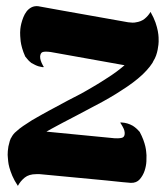

<svg xmlns="http://www.w3.org/2000/svg" viewBox="-20 -587 545 624"><path d="M184.6 -188.5Q174.8 -183.1 165 -178Q155.3 -172.9 146.5 -168Q142.6 -165.5 138.7 -163.6Q134.8 -161.6 130.9 -159.2L352.1 -137.7Q371.6 -136.7 378.7 -140.1Q385.7 -143.6 385.3 -155.3Q384.8 -162.6 382.1 -168.5Q379.4 -174.3 378.4 -175.8Q377.4 -177.7 376 -179.9Q374.5 -182.1 373.5 -184.1Q372.1 -186 370.6 -188.5H370.1L374.5 -189Q394.5 -188 411.6 -178.2Q423.8 -170.4 433.1 -159.2H433.6Q441.4 -144.5 445.8 -132.6Q450.2 -120.6 452.4 -110.8Q454.6 -101.1 455.1 -94Q455.6 -86.9 456.1 -82.5Q456.5 -77.1 455.8 -62.5Q455.1 -47.9 450 -32.2Q444.8 -16.6 434.3 -4.4Q423.8 7.8 405.3 7.3Q398.9 6.8 377.7 4.9Q356.4 2.9 325.7 -0.5L109.4 -21Q106 -21 103.5 -21.2Q101.1 -21.5 98.6 -21H97.7Q74.2 -21 60.3 -9.8Q46.4 1.5 38.1 17.1Q26.4 -0.5 20 -15.6Q13.7 -30.8 10.5 -42.5Q7.3 -54.2 6.6 -62.7Q5.9 -71.3 5.4 -76.2Q4.4 -81.5 5.4 -96.2Q6.3 -110.8 11.2 -126.5V-127Q11.2 -127 11.7 -127.9V-128.9Q11.7 -128.9 12.2 -129.4V-130.4Q13.2 -131.3 13.4 -133.1Q13.7 -134.8 14.6 -136.2Q15.6 -137.2 15.6 -138.2Q16.6 -139.2 16.6 -139.2Q16.6 -139.6 16.8 -139.9Q17.1 -140.1 17.1 -140.6Q23.4 -152.3 32.2 -159.2Q42 -168.5 55.2 -177.5Q68.4 -186.5 84 -196.3Q92.3 -201.2 101.1 -206.1Q109.9 -210.9 119.1 -216.3Q128.9 -221.7 138.7 -227.1Q148.4 -232.4 158.7 -237.8Q179.2 -249 200.4 -260.3Q221.7 -271.5 243.7 -282.7Q254.4 -288.6 264.9 -294.7Q275.4 -300.8 285.2 -306.6Q295.4 -313 305.4 -318.8Q315.4 -324.7 324.7 -331.1Q334.5 -336.9 343 -343Q351.6 -349.1 359.9 -355Q366.7 -360.4 373 -365.2Q379.4 -370.1 384.8 -375L144.5 -418Q125.5 -420.4 118.4 -417.7Q111.3 -415 110.4 -403.3Q110.4 -396.5 112.3 -390.6Q114.3 -384.8 115.2 -382.8Q116.2 -380.4 117.4 -378.4Q118.7 -376.5 119.6 -374Q121.1 -371.6 122.6 -369.1L118.2 -368.7Q105 -370.6 94.7 -375.7Q84.5 -380.9 82 -382.3Q82 -382.8 81.5 -382.8Q71.3 -390.6 62 -403.3Q55.2 -418.5 51.8 -430.9Q48.3 -443.4 47.1 -453.1Q45.9 -462.9 45.7 -470Q45.4 -477.1 45.4 -481.4Q45.4 -484.9 46.1 -492.9Q46.9 -501 49.3 -510.7Q51.8 -520.5 55.9 -531Q60.1 -541.5 66.4 -549.8Q72.8 -558.1 82 -563Q91.3 -567.9 103.5 -566.9Q109.4 -565.9 130.6 -562Q151.9 -558.1 182.1 -552.7L396.5 -514.6Q404.8 -513.7 410.6 -513.4Q416.5 -513.2 420.4 -514.2Q438.5 -516.6 450.2 -526.1Q461.9 -535.6 469.2 -548.3Q480 -529.3 485.4 -513.7Q490.7 -498 492.9 -486.1Q495.1 -474.1 495.4 -465.3Q495.6 -456.5 495.6 -451.7Q495.6 -448.7 494.9 -441.7Q494.1 -434.6 492.4 -425.5Q490.7 -416.5 487.3 -406.7Q483.9 -397 478.5 -388.7L475.6 -382.8Q467.8 -370.6 456.1 -357.9Q444.3 -344.7 428.2 -331.5Q420.4 -325.2 412.1 -318.8Q403.8 -312.5 394.5 -306.2Q385.3 -299.8 375.5 -293.7Q365.7 -287.6 356 -281.2Q345.7 -274.9 335.2 -268.8Q324.7 -262.7 314 -256.8L270 -233.4Q248 -221.7 226.6 -210.4Q205.1 -199.2 184.6 -188.5Z"/></svg>

Font: Brush Lettering One
Style: Bold Italic
Weight: 400
Italic angle: -7°
Designer: Eben Sorkin
Foundry: Eben Sorkin
Version: Version 1.001